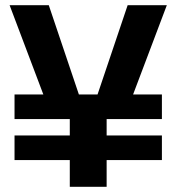

<svg xmlns="http://www.w3.org/2000/svg" viewBox="-20 -720 680 740"><path d="M249 0V-103H36V-198H249V-261H36V-356H147L17 -700H168L284 -356H356L472 -700H623L493 -356H604V-261H391V-198H604V-103H391V0Z"/></svg>

Font: Tektur SemiBold
Style: Regular
Weight: 600
Designer: Adam Jagosz
Foundry: Adam Jagosz
Version: Version 1.005;gftools[0.9.30]